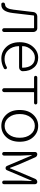

<svg xmlns="http://www.w3.org/2000/svg" viewBox="1138 -1725 600 2916"><g transform="rotate(90 1438.0 -267.0)"><path d="M54.7 12.7Q46.9 12.7 40 12.7Q28.3 11.7 22.5 1Q18.6 -5.9 18.6 -13.7Q18.6 -17.6 19.5 -21.5Q24.4 -43 53.7 -44.9Q113.3 -49.8 127 -173.8Q133.8 -231.4 146.5 -335.9Q159.2 -440.4 163.1 -475.6Q166 -500 184.6 -516.6Q203.1 -533.2 227.5 -533.2H408.2Q432.6 -533.2 449.2 -516.1Q465.8 -499 465.8 -475.6V-29.3Q465.8 -16.6 457.5 -8.3Q449.2 0 437 0Q424.8 0 416.5 -8.3Q408.2 -16.6 408.2 -29.3V-476.6Q408.2 -484.4 400.4 -484.4H223.6Q215.8 -484.4 214.8 -476.6Q205.1 -383.8 177.7 -161.1Q157.2 12.7 54.7 12.7Z M869.1 12.7Q763.7 12.7 692.4 -63Q621.1 -138.7 621.1 -265.6Q621.1 -390.6 690.9 -468.8Q760.7 -546.9 855.5 -546.9Q949.2 -546.9 1002.9 -485.4Q1061.5 -419.9 1061.5 -312.5Q1061.5 -290 1043.9 -273.4Q1026.4 -256.8 1001 -256.8H687.5Q680.7 -256.8 680.7 -250Q684.6 -154.3 737.8 -95.2Q791 -36.1 875 -36.1Q940.4 -36.1 997.1 -69.3Q1004.9 -74.2 1014.6 -71.8Q1024.4 -69.3 1028.3 -60.5Q1033.2 -51.8 1030.3 -41.5Q1027.3 -31.2 1018.6 -26.4Q948.2 12.7 869.1 12.7ZM680.7 -308.6Q680.7 -302.7 687.5 -302.7H1001Q1008.8 -302.7 1008.8 -309.6Q1008.8 -310.5 1008.8 -310.5Q1006.8 -401.4 966.8 -449.2Q926.8 -497.1 856.4 -497.1Q790 -497.1 740.2 -446.3Q680.7 -385.7 680.7 -308.6Z M1319.3 -29.3V-476.6Q1319.3 -484.4 1312.5 -484.4H1156.2Q1145.5 -484.4 1138.7 -491.2Q1131.8 -498 1131.8 -508.3Q1131.8 -518.6 1138.7 -525.9Q1145.5 -533.2 1156.2 -533.2H1542Q1551.8 -533.2 1559.1 -525.9Q1566.4 -518.6 1566.4 -508.3Q1566.4 -498 1559.1 -491.2Q1551.8 -484.4 1542 -484.4H1385.7Q1378.9 -484.4 1378.9 -476.6V-29.3Q1378.9 -17.6 1370.1 -8.8Q1361.3 0 1349.1 0Q1336.9 0 1328.1 -8.8Q1319.3 -17.6 1319.3 -29.3Z M1650.4 -265.6Q1650.4 -394.5 1720.7 -470.7Q1791 -546.9 1892.1 -546.9Q1993.2 -546.9 2063 -470.7Q2132.8 -394.5 2132.8 -265.6Q2132.8 -137.7 2063 -62.5Q1993.2 12.7 1892.1 12.7Q1791 12.7 1720.7 -62.5Q1650.4 -137.7 1650.4 -265.6ZM1762.7 -101.1Q1813.5 -37.1 1892.1 -37.1Q1970.7 -37.1 2021.5 -101.1Q2072.3 -165 2072.3 -266.1Q2072.3 -367.2 2021.5 -431.6Q1970.7 -496.1 1892.1 -496.1Q1813.5 -496.1 1762.7 -431.6Q1711.9 -367.2 1711.9 -266.1Q1711.9 -165 1762.7 -101.1Z M2288.1 -27.3V-499Q2288.1 -513.7 2297.9 -523.4Q2307.6 -533.2 2322.3 -533.2Q2336.9 -533.2 2350.1 -524.9Q2363.3 -516.6 2369.1 -502L2478.5 -252Q2484.4 -236.3 2502.4 -190.4Q2520.5 -144.5 2529.3 -119.1Q2530.3 -117.2 2532.7 -117.2Q2535.2 -117.2 2536.1 -119.1Q2573.2 -207 2589.8 -252L2696.3 -502Q2702.1 -515.6 2715.3 -524.4Q2728.5 -533.2 2743.2 -533.2Q2757.8 -533.2 2767.6 -522.9Q2777.3 -512.7 2777.3 -499V-27.3Q2777.3 -15.6 2769.5 -7.8Q2761.7 0 2750 0Q2738.3 0 2730.5 -7.8Q2722.7 -15.6 2722.7 -27.3V-288.1Q2722.7 -326.2 2729.5 -448.2Q2729.5 -450.2 2727.5 -450.2Q2725.6 -450.2 2724.6 -448.2Q2711.9 -416 2676.8 -335L2565.4 -73.2Q2556.6 -51.8 2533.2 -51.8Q2509.8 -51.8 2500 -73.2L2388.7 -335Q2355.5 -412.1 2341.8 -447.3Q2340.8 -450.2 2338.4 -450.2Q2335.9 -450.2 2335.9 -447.3Q2342.8 -326.2 2342.8 -288.1V-27.3Q2342.8 -15.6 2335 -7.8Q2327.1 0 2315.9 0Q2304.7 0 2296.4 -7.8Q2288.1 -15.6 2288.1 -27.3Z"/></g></svg>

Font: Gen Jyuu Gothic P Light
Style: Regular
Weight: 200
Designer: [Source Han Sans]
Ryoko NISHIZUKA  (kana & ideographs); Paul D. Hunt (Latin, Greek & Cyrillic); Wenlong ZHANG  (bopomofo
Version: Version 1.002.20150607